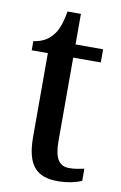

<svg xmlns="http://www.w3.org/2000/svg" viewBox="-79 -705 481 761"><g transform="rotate(10 161.5 -324.5)"><path d="M208 10C251 10 286 0 304 -8V-57C285 -53 267 -49 244 -49C203 -49 184 -78 184 -147V-483H295V-536H184V-659H130C121 -607 110 -580 92 -559C74 -537 49 -524 17 -520V-483H82V-146C82 -30 124 10 208 10Z"/></g></svg>

Font: Noto Serif Myanmar Condensed Medium
Style: Regular
Weight: 500
Width: 3
Designer: Ben Mitchell and the Monotype Design Team
Foundry: Monotype Imaging Inc.
Version: Version 2.106